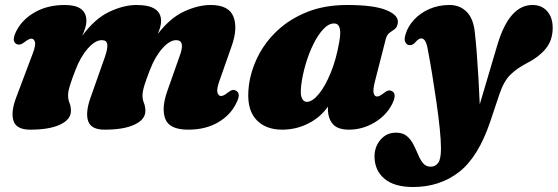

<svg xmlns="http://www.w3.org/2000/svg" viewBox="-20 -505 2236 770"><path d="M343 -113 401 -277.5Q412.5 -311 410.2 -327.5Q408 -344 388 -344Q362 -344 332.5 -310.8Q303 -277.5 282.5 -224Q268.5 -188 260.8 -163.2Q253 -138.5 253 -122.5Q253 -106 258.8 -92Q264.5 -78 264.5 -60Q264.5 -26 221.5 -5.5Q178.5 15 101 15Q46.5 15 34.5 -19.5Q22.5 -54 44.5 -113L111 -289.5Q124 -323.5 120 -336.8Q116 -350 106 -350Q96.5 -350 81 -338Q69 -328.5 61.2 -326.8Q53.5 -325 46 -328.5Q24.5 -339.5 46 -381.5Q70 -428 120.8 -456.5Q171.5 -485 240 -485Q326.5 -485 326.5 -421Q326.5 -408 321.8 -393Q317 -378 310 -361.5Q360 -430 418 -457.5Q476 -485 527.5 -485Q626 -485 626 -421Q626 -409.5 622.5 -396.5Q619 -383.5 613 -369Q662.5 -433.5 718.8 -459.2Q775 -485 825 -485Q897.5 -485 916 -438.5Q934.5 -392 909 -320L860 -180.5Q848 -147 852.2 -133.5Q856.5 -120 866 -120Q877 -120 891 -132Q904 -142 911.8 -143.8Q919.5 -145.5 926 -141.5Q949 -130.5 926 -88.5Q903 -42 853.2 -13.5Q803.5 15 735 15Q660 15 643.2 -27.5Q626.5 -70 650.5 -138.5L699.5 -277.5Q725 -344 686.5 -344Q660.5 -344 631 -310.8Q601.5 -277.5 581 -224Q567 -188 559.2 -163.2Q551.5 -138.5 551.5 -122.5Q551.5 -106 557.2 -92Q563 -78 563 -60Q563 -26 520 -5.5Q477 15 399.5 15Q345 15 333.5 -19.5Q322 -54 343 -113Z M1484 -180Q1475 -145 1478.5 -131.5Q1482 -118 1492 -118Q1501.5 -118 1517 -130Q1529 -140 1536.8 -141.8Q1544.5 -143.5 1552 -139.5Q1573.5 -128.5 1552 -86.5Q1528.5 -41 1480.8 -13Q1433 15 1379.5 15Q1334 15 1314.5 -7.8Q1295 -30.5 1295 -69.5Q1295 -73.5 1295 -77.5Q1265.5 -34.5 1216.5 -9.8Q1167.5 15 1111.5 15Q1041.5 15 1004.2 -29Q967 -73 978 -161Q985.5 -220.5 1014 -278Q1042.5 -335.5 1092.2 -382.2Q1142 -429 1212 -457Q1282 -485 1372.5 -485Q1480 -485 1529.8 -464.2Q1579.5 -443.5 1575.5 -413.5Q1573 -395.5 1563 -388.2Q1553 -381 1542.5 -373.8Q1532 -366.5 1527 -348ZM1188 -163.5Q1183.5 -125.5 1190.8 -111Q1198 -96.5 1210 -96.5Q1232.5 -96.5 1258.2 -127.5Q1284 -158.5 1306.2 -212.8Q1328.5 -267 1340.5 -336.5Q1347.5 -375.5 1342 -393.2Q1336.5 -411 1320 -411Q1298 -411 1276.5 -388Q1255 -365 1236.8 -328Q1218.5 -291 1205.8 -247.5Q1193 -204 1188 -163.5Z M1975 -326Q2022.5 -485 2115.5 -485Q2152.5 -485 2174.5 -460Q2196.5 -435 2196.5 -393.5Q2196.5 -343 2168.2 -309.2Q2140 -275.5 2094.5 -252.5Q2053.5 -231.5 2027 -205.5Q2000.5 -179.5 1983 -127.5L1947 -20Q1898.5 125 1820.8 185Q1743 245 1637 245Q1561 245 1521.5 211.5Q1482 178 1482 122Q1482 83.5 1506.2 55.2Q1530.5 27 1568 27Q1595.5 27 1611.8 40.8Q1628 54.5 1638.2 74.8Q1648.5 95 1657 115.5Q1665.5 136 1677 149.8Q1688.5 163.5 1707.5 163.5Q1726 163.5 1737.2 148.2Q1748.5 133 1748.5 90.5Q1748.5 59 1743.5 10Q1738.5 -39 1730.2 -96Q1722 -153 1712.8 -209.5Q1703.5 -266 1694.5 -312.5Q1687 -351 1669.5 -351Q1664.5 -351 1658.8 -347.5Q1653 -344 1644.5 -334Q1633.5 -321.5 1618.5 -324.5Q1611 -326 1605.5 -335.8Q1600 -345.5 1606 -366Q1615.5 -399 1640.5 -426Q1665.5 -453 1702.2 -469Q1739 -485 1782.5 -485Q1824 -485 1851 -458.2Q1878 -431.5 1884 -377.5Q1888 -344 1891.8 -295Q1895.5 -246 1898.8 -191.5Q1902 -137 1904 -86.5Z"/></svg>

Font: Fraunces 9pt S000 Black
Style: Italic
Weight: 900
Italic angle: -16°
Version: Version 1.000; ttfautohint (v1.8.3)